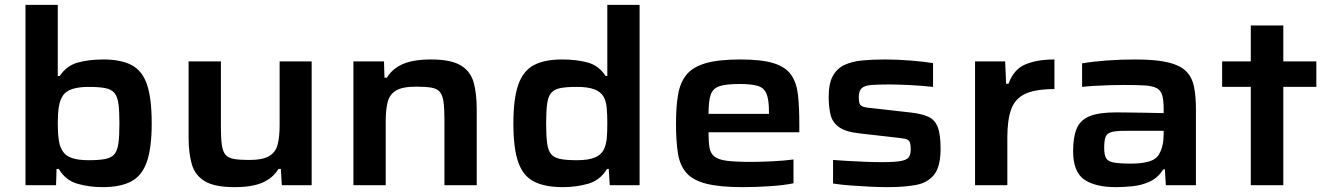

<svg xmlns="http://www.w3.org/2000/svg" viewBox="-20 -763 5470 791"><path d="M402 8Q348 8 299 -6Q250 -20 222 -67H213L211 0H85V-743H218V-450H226Q255 -493 301 -505.5Q347 -518 406 -518Q478 -518 522 -495Q566 -472 585.5 -415Q605 -358 605 -255Q605 -154 585 -96.5Q565 -39 520.5 -15.5Q476 8 402 8ZM345 -103Q388 -103 413.5 -108Q439 -113 451.5 -128Q464 -143 468 -173.5Q472 -204 472 -255Q472 -305 468 -335Q464 -365 451.5 -380Q439 -395 413.5 -400Q388 -405 345 -405Q266 -405 241 -372Q227 -352 222.5 -323.5Q218 -295 218 -255Q218 -214 222.5 -184Q227 -154 242 -135Q265 -103 345 -103Z M947 8Q865 8 824.5 -16Q784 -40 770.5 -85.5Q757 -131 757 -197V-510H890V-240Q890 -193 894 -165.5Q898 -138 909.5 -125Q921 -112 944.5 -108Q968 -104 1006 -104Q1062 -104 1089 -120Q1116 -136 1124 -168Q1132 -200 1132 -247V-510H1264V0H1141L1137 -67H1127Q1105 -30 1062 -11Q1019 8 947 8Z M1436 0V-510H1562L1564 -443H1574Q1596 -480 1639.5 -499Q1683 -518 1755 -518Q1837 -518 1877.5 -494Q1918 -470 1931 -424.5Q1944 -379 1944 -313V0H1811V-270Q1811 -317 1807 -344.5Q1803 -372 1791.5 -385Q1780 -398 1757 -402Q1734 -406 1695 -406Q1638 -406 1611.5 -390Q1585 -374 1577 -342Q1569 -310 1569 -263V0Z M2299 8Q2225 8 2180 -15Q2135 -38 2115 -95Q2095 -152 2095 -254Q2095 -356 2115 -413.5Q2135 -471 2179 -494.5Q2223 -518 2296 -518Q2355 -518 2401 -505.5Q2447 -493 2475 -450H2482V-743H2615V0H2492L2488 -67H2481Q2452 -20 2403 -6Q2354 8 2299 8ZM2357 -103Q2404 -103 2430.5 -114Q2457 -125 2468 -148Q2478 -169 2480 -195.5Q2482 -222 2482 -256Q2482 -292 2479.5 -319Q2477 -346 2467 -364Q2455 -385 2428.5 -395Q2402 -405 2356 -405Q2313 -405 2288 -400Q2263 -395 2250.5 -380Q2238 -365 2234 -335Q2230 -305 2230 -255Q2230 -204 2234 -173.5Q2238 -143 2250.5 -128Q2263 -113 2288.5 -108Q2314 -103 2357 -103Z M3040 8Q2946 8 2890.5 -6Q2835 -20 2808 -50.5Q2781 -81 2773 -131Q2765 -181 2765 -254Q2765 -323 2773.5 -373Q2782 -423 2808 -455Q2834 -487 2887 -502.5Q2940 -518 3030 -518Q3118 -518 3167.5 -502.5Q3217 -487 3239.5 -454.5Q3262 -422 3267.5 -372Q3273 -322 3273 -253V-218H2899Q2899 -179 2903 -155Q2907 -131 2923.5 -118Q2940 -105 2975.5 -100.5Q3011 -96 3074 -96Q3112 -96 3162 -98.5Q3212 -101 3249 -106V-8Q3212 0 3153.5 4Q3095 8 3040 8ZM2899 -294H3148V-302Q3148 -353 3137.5 -377.5Q3127 -402 3100.5 -409.5Q3074 -417 3027 -417Q2970 -417 2943 -407.5Q2916 -398 2907.5 -371.5Q2899 -345 2899 -294Z M3638 8Q3603 8 3562.5 6Q3522 4 3482.5 1Q3443 -2 3412 -7V-104Q3437 -102 3472 -100Q3507 -98 3544.5 -96.5Q3582 -95 3613 -95Q3668 -95 3693 -100Q3718 -105 3725 -116.5Q3732 -128 3732 -148Q3732 -169 3727.5 -178.5Q3723 -188 3708.5 -191Q3694 -194 3666 -197L3525 -213Q3465 -219 3437 -239Q3409 -259 3401.5 -291Q3394 -323 3394 -364Q3394 -419 3411 -450Q3428 -481 3459 -495.5Q3490 -510 3532.5 -514Q3575 -518 3626 -518Q3676 -518 3732 -513.5Q3788 -509 3824 -503V-405Q3778 -410 3729.5 -412.5Q3681 -415 3643 -415Q3598 -415 3570.5 -413Q3543 -411 3530.5 -400Q3518 -389 3518 -363Q3518 -345 3521.5 -336Q3525 -327 3537.5 -323Q3550 -319 3577 -317L3736 -299Q3778 -294 3804.5 -282Q3831 -270 3843 -240Q3855 -210 3855 -150Q3855 -77 3828.5 -43.5Q3802 -10 3753.5 -1Q3705 8 3638 8Z M3997 0V-510H4121L4125 -418H4135Q4156 -477 4204 -497.5Q4252 -518 4324 -518V-396Q4246 -396 4204 -376.5Q4162 -357 4146 -313Q4130 -269 4130 -196V0Z M4577 8Q4492 8 4446.5 -23.5Q4401 -55 4401 -141Q4401 -199 4416 -234Q4431 -269 4469.5 -284.5Q4508 -300 4578 -300Q4592 -300 4626 -299.5Q4660 -299 4700.5 -298.5Q4741 -298 4774 -297V-316Q4774 -351 4768 -371Q4762 -391 4745 -400Q4728 -409 4695.5 -411Q4663 -413 4610 -413Q4583 -413 4549 -412Q4515 -411 4484.5 -409Q4454 -407 4438 -405V-502Q4486 -510 4542 -514Q4598 -518 4658 -518Q4744 -518 4794 -505.5Q4844 -493 4868 -468Q4892 -443 4899.5 -404Q4907 -365 4907 -312V0H4783L4779 -65H4772Q4751 -31 4718 -15.5Q4685 0 4648 4Q4611 8 4577 8ZM4640 -89Q4683 -89 4713 -97.5Q4743 -106 4756 -129Q4774 -162 4774 -210V-224H4614Q4578 -224 4559.5 -219Q4541 -214 4535 -199.5Q4529 -185 4529 -154Q4529 -126 4536.5 -112Q4544 -98 4568 -93.5Q4592 -89 4640 -89Z M5133 0V-405H5015V-510H5133V-658H5267V-510H5403V-405H5267V0Z"/></svg>

Font: Saira Expanded SemiBold
Style: Regular
Weight: 600
Width: 7
Designer: Hector Gatti with collaboration of the Omnibus-Type team
Foundry: Omnibus-Type
Version: Version 1.100; ttfautohint (v1.8.3)